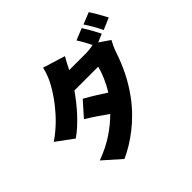

<svg xmlns="http://www.w3.org/2000/svg" viewBox="-228 -1117 1455 1455"><g transform="rotate(-45 500.0 -389.0)"><path d="M865 -693C847 -728 812 -793 787 -830L693 -792C714 -761 736 -719 755 -682C730 -675 696 -672 669 -672H495C510 -703 527 -734 547 -770L368 -825C359 -786 346 -749 329 -715C295 -646 194 -483 28 -370L164 -270C258 -336 348 -440 414 -535H669C655 -480 625 -406 584 -342C533 -376 475 -412 414 -446L311 -330C374 -292 432 -252 480 -217C406 -144 311 -73 175 -24L315 100C433 48 575 -54 681 -199C755 -300 804 -401 845 -524C855 -553 871 -586 883 -607L799 -665ZM816 -840C843 -802 875 -743 895 -702L989 -742C972 -776 936 -840 910 -878Z"/></g></svg>

Font: Noto Sans CJK Black
Style: Bold
Weight: 900
Designer: Ryoko NISHIZUKA (kana & ideographs); Paul D. Hunt (Latin, Greek & Cyrillic); Wenlong ZHANG (bopomofo); Sandoll Communica
Foundry: Adobe Systems Incorporated
Version: Version 1.000;PS 1;hotconv 1.0.78;makeotf.lib2.5.61930